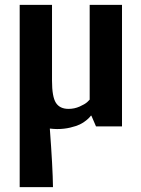

<svg xmlns="http://www.w3.org/2000/svg" viewBox="-20 -520 582 790"><path d="M482 -500V0H375L356 -44H354Q352 -42 349 -38Q346 -34 334.5 -24.5Q323 -15 308.5 -8Q294 -1 269 5Q244 11 215 11Q203 11 185 9Q197 169 198 250H61V-500H194V-188Q194 -122 210 -97Q226 -72 262 -72Q286 -72 307.5 -81.5Q329 -91 339 -100L349 -110V-500Z"/></svg>

Font: ArsenalBold
Style: Bold
Weight: 700
Designer: Andrij Shevchenko
Foundry: Stairsfor.com
Version: Version 1.000